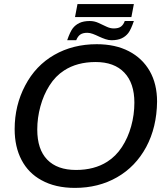

<svg xmlns="http://www.w3.org/2000/svg" viewBox="-20 -916 818 946"><path d="M456.5 -698.2Q548.3 -698.2 615 -663.6Q681.6 -628.9 717.8 -565.7Q753.9 -502.4 753.9 -415.5Q752.4 -288.6 700.2 -191.4Q647.9 -94.7 556.6 -42.5Q465.3 9.8 349.1 9.8Q252.4 9.8 184.1 -28.3Q120.1 -63 86.2 -127.7Q52.2 -192.4 52.2 -279.8Q52.2 -396.5 104 -494.6Q155.3 -592.8 247.3 -645.5Q339.4 -698.2 456.5 -698.2ZM451.2 -610.4Q359.9 -610.4 295.9 -568.8Q253.4 -541.5 223.9 -494.9Q194.3 -448.2 179 -391.6Q163.6 -335 163.6 -277.8Q163.6 -179.7 212.9 -129.2Q262.2 -78.6 354.5 -78.6Q444.8 -78.6 508.3 -119.1Q550.8 -146 580.6 -191.4Q610.4 -236.8 626.2 -293.7Q642.1 -350.6 642.1 -410.2Q642.1 -506.3 592.5 -558.3Q543 -610.4 451.2 -610.4ZM639.6 -896 627.4 -832H349.6L361.8 -896ZM529.3 -717.8Q515.1 -717.8 500 -722.9Q484.9 -728 468.8 -735.4Q451.7 -743.7 437.3 -749Q422.9 -754.4 410.2 -754.4Q388.2 -754.4 375.7 -745.8Q363.3 -737.3 355.5 -717.8H311Q325.7 -759.8 338.4 -776.4Q351.6 -793.5 371.8 -803Q392.1 -812.5 422.4 -812.5Q444.8 -812.5 465.1 -803.2Q485.4 -793.9 504.2 -784.9Q522.9 -775.9 540.5 -775.9Q564 -775.9 576.2 -785.2Q588.4 -794.4 594.7 -812.5H639.6Q625.5 -771 612.3 -753.4Q599.1 -736.3 579.3 -727.1Q559.6 -717.8 529.3 -717.8Z"/></svg>

Font: Arimo Medium
Style: Italic
Weight: 500
Italic angle: -12°
Designer: Steve Matteson
Foundry: Monotype Imaging Inc.
Version: Version 1.33